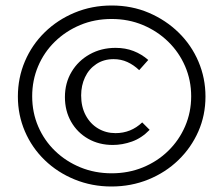

<svg xmlns="http://www.w3.org/2000/svg" viewBox="-20 -584 812 698"><path d="M385 94Q314 94 251.5 68.5Q189 43 142.5 -2Q96 -47 70.5 -106.5Q45 -166 45 -233Q45 -301 70.5 -361Q96 -421 142.5 -466.5Q189 -512 251.5 -538Q314 -564 386 -564Q459 -564 521 -537.5Q583 -511 629.5 -465.5Q676 -420 701.5 -360Q727 -300 727 -233Q727 -165 701 -106Q675 -47 628.5 -2Q582 43 519.5 68.5Q457 94 385 94ZM386 46Q447 46 499.5 24.5Q552 3 591.5 -35.5Q631 -74 653 -125Q675 -176 675 -234Q675 -292 653 -343Q631 -394 591.5 -432.5Q552 -471 499.5 -493Q447 -515 386 -515Q324 -515 271.5 -493Q219 -471 179.5 -432.5Q140 -394 118.5 -343Q97 -292 97 -234Q97 -175 119 -124Q141 -73 180.5 -35Q220 3 272.5 24.5Q325 46 386 46ZM390 -57Q340 -57 300.5 -79.5Q261 -102 238.5 -141.5Q216 -181 216 -231Q216 -282 240 -322.5Q264 -363 306 -386.5Q348 -410 400 -410Q436 -410 465.5 -398.5Q495 -387 519 -366L486 -329Q466 -348 443 -358.5Q420 -369 393 -369Q357 -369 330 -351Q303 -333 289 -303Q275 -273 275 -237Q275 -196 291.5 -165Q308 -134 336.5 -117Q365 -100 400 -100Q456 -100 497 -139L524 -112Q495 -82 460 -69.5Q425 -57 390 -57Z"/></svg>

Font: Ysabeau Office
Style: Regular
Weight: 400
Designer: Christian Thalmann (Catharsis Fonts)
Version: Version 2.001;gftools[0.9.30]; featfreeze: tnum,lnum,ss02